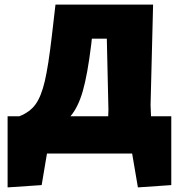

<svg xmlns="http://www.w3.org/2000/svg" viewBox="-20 -667 777 834"><path d="M724 -162V137L579 147L554 0H184L161 137L13 147V-162H64Q110 -180 134.5 -214Q159 -248 174.5 -314Q190 -380 205 -509L221 -647H645L634 -210L636 -162ZM450 -162 451 -190 444 -499H379L376 -472Q360 -342 339.5 -271Q319 -200 286 -162Z"/></svg>

Font: Luna Sans Black
Style: Regular
Weight: 900
Designer: Juan Pablo del Peral
Foundry: Huerta Tipografica
Version: Version 2.001; ttfautohint (v1.5)